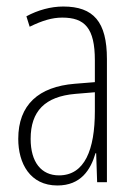

<svg xmlns="http://www.w3.org/2000/svg" viewBox="-20 -559 415 589"><path d="M156 10C228 10 258 -38 273 -89H275L278 0H308V-378C308 -492 267 -539 174 -539C136 -539 96 -528 61 -509L71 -477C110 -496 140 -505 171 -505C240 -505 271 -473 271 -374V-307L209 -302C99 -293 36 -238 36 -133C36 -58 72 10 156 10ZM161 -21C107 -21 74 -61 74 -133C74 -218 118 -263 211 -271L271 -276V-218C271 -100 240 -21 161 -21Z"/></svg>

Font: Noto Sans ExtraCondensed ExtraLight
Style: Regular
Weight: 200
Width: 2
Designer: Monotype Design Team
Foundry: Monotype Imaging Inc.
Version: Version 2.013